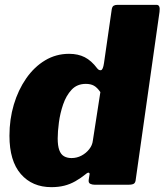

<svg xmlns="http://www.w3.org/2000/svg" viewBox="-20 -762 679 792"><path d="M370 0Q360 0 352 -4Q344 -8 346 -21L349 -40Q351 -48 346.5 -49.5Q342 -51 334 -44Q313 -27 291 -14.5Q269 -2 245 4Q221 10 192 10Q113 10 66 -44Q19 -98 19 -202Q19 -270 37 -330.5Q55 -391 88 -438.5Q121 -486 166 -513Q211 -540 265 -540Q302 -540 329.5 -526Q357 -512 381 -480Q388 -471 396.5 -472.5Q405 -474 409 -502L441 -724Q443 -735 449 -738.5Q455 -742 464 -742H626Q642 -742 638 -713L540 -22Q539 -9 532.5 -4.5Q526 0 510 0ZM394 -382Q381 -401 367.5 -408.5Q354 -416 334 -416Q298 -416 275.5 -392Q253 -368 240.5 -331.5Q228 -295 223 -257Q218 -219 218 -191Q218 -161 224.5 -143Q231 -125 244 -117.5Q257 -110 275 -110Q297 -110 316 -120Q335 -130 348 -146.5Q361 -163 363 -182Z"/></svg>

Font: Libre Franklin Thin Black
Style: Italic
Weight: 900
Italic angle: -8°
Version: Version 2.000